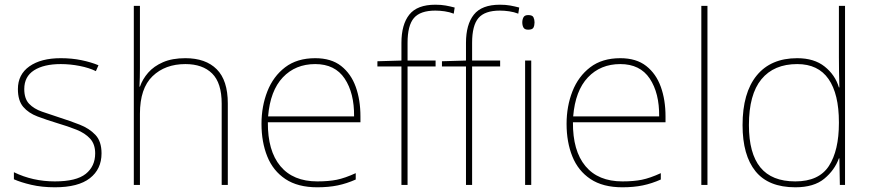

<svg xmlns="http://www.w3.org/2000/svg" viewBox="-20 -785 3696 815"><path d="M411 -134Q411 -67 361.5 -28.5Q312 10 213 10Q158 10 113 -0.5Q68 -11 39 -24V-54Q119 -15 213 -15Q304 -15 344 -47Q384 -79 384 -134Q384 -173 362.5 -196.5Q341 -220 304.5 -234.5Q268 -249 224 -262Q178 -276 139.5 -290.5Q101 -305 78.5 -331.5Q56 -358 56 -407Q56 -469 105 -503.5Q154 -538 238 -538Q285 -538 326 -529.5Q367 -521 398 -508L387 -483Q359 -497 318.5 -505Q278 -513 238 -513Q166 -513 124.5 -486.5Q83 -460 83 -407Q83 -366 103.5 -344.5Q124 -323 158.5 -311Q193 -299 233 -286Q277 -272 318 -256Q359 -240 385 -212.5Q411 -185 411 -134Z M574 -496Q574 -474 573.5 -456.5Q573 -439 572 -417H574Q585 -449 609 -476.5Q633 -504 672 -521Q711 -538 767 -538Q853 -538 900 -491Q947 -444 947 -346V0H921V-345Q921 -433 880.5 -473Q840 -513 767 -513Q681 -513 627.5 -461.5Q574 -410 574 -302V0H548V-760H574Z M1318 -538Q1386 -538 1428 -505Q1470 -472 1490 -416.5Q1510 -361 1510 -291V-266H1117Q1116 -145 1170 -80Q1224 -15 1327 -15Q1375 -15 1409.5 -22Q1444 -29 1490 -50V-23Q1452 -6 1413.5 2Q1375 10 1327 10Q1244 10 1191.5 -25Q1139 -60 1114.5 -121Q1090 -182 1090 -259Q1090 -334 1115 -397.5Q1140 -461 1190.5 -499.5Q1241 -538 1318 -538ZM1318 -513Q1234 -513 1180.5 -456.5Q1127 -400 1118 -291H1483Q1484 -390 1443 -451.5Q1402 -513 1318 -513Z M1829 -503H1710V0H1684V-503H1582V-525L1684 -528V-603Q1684 -681 1717.5 -723Q1751 -765 1828 -765Q1853 -765 1872 -761.5Q1891 -758 1910 -753L1906 -727Q1888 -734 1867.5 -737Q1847 -740 1828 -740Q1764 -740 1737 -708.5Q1710 -677 1710 -603V-528H1829Z M2103 -503H1984V0H1958V-503H1856V-525L1958 -528V-603Q1958 -681 1991.5 -723Q2025 -765 2102 -765Q2127 -765 2146 -761.5Q2165 -758 2184 -753L2180 -727Q2162 -734 2141.5 -737Q2121 -740 2102 -740Q2038 -740 2011 -708.5Q1984 -677 1984 -603V-528H2103Z M2222 -721Q2240 -721 2244.5 -711.5Q2249 -702 2249 -690Q2249 -677 2244.5 -668Q2240 -659 2222 -659Q2207 -659 2202 -668Q2197 -677 2197 -690Q2197 -702 2202 -711.5Q2207 -721 2222 -721ZM2235 -528V0H2209V-528Z M2613 -538Q2681 -538 2723 -505Q2765 -472 2785 -416.5Q2805 -361 2805 -291V-266H2412Q2411 -145 2465 -80Q2519 -15 2622 -15Q2670 -15 2704.5 -22Q2739 -29 2785 -50V-23Q2747 -6 2708.5 2Q2670 10 2622 10Q2539 10 2486.5 -25Q2434 -60 2409.5 -121Q2385 -182 2385 -259Q2385 -334 2410 -397.5Q2435 -461 2485.5 -499.5Q2536 -538 2613 -538ZM2613 -513Q2529 -513 2475.5 -456.5Q2422 -400 2413 -291H2778Q2779 -390 2738 -451.5Q2697 -513 2613 -513Z M2983 0H2957V-760H2983Z M3356 10Q3242 10 3187 -58Q3132 -126 3132 -254Q3132 -391 3192 -464.5Q3252 -538 3364 -538Q3436 -538 3480.5 -502.5Q3525 -467 3541 -414H3543Q3542 -448 3541.5 -480Q3541 -512 3541 -543V-760H3567V0H3545L3543 -113H3541Q3523 -63 3479 -26.5Q3435 10 3356 10ZM3356 -15Q3456 -15 3498.5 -80.5Q3541 -146 3541 -263V-266Q3541 -386 3497 -449.5Q3453 -513 3364 -513Q3265 -513 3212 -448.5Q3159 -384 3159 -254Q3159 -134 3207.5 -74.5Q3256 -15 3356 -15Z"/></svg>

Font: Noto Sans Myanmar Thin
Style: Regular
Weight: 100
Designer: Monotype Design Team
Foundry: Monotype Imaging Inc.
Version: Version 2.107; ttfautohint (v1.8.4.7-5d5b)